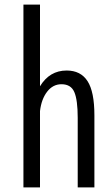

<svg xmlns="http://www.w3.org/2000/svg" viewBox="-20 -820 490 840"><path d="M82.5 0V-800H155V-442.5Q197 -511.5 271.5 -511.5Q333 -511.5 363 -465Q393 -418.5 393 -315.5V0H320V-304.5Q320 -382.5 305.2 -417Q290.5 -451.5 249 -451.5Q211.5 -451.5 186.2 -418.8Q161 -386 155 -334V0Z"/></svg>

Font: League Mono Condensed Light
Style: Regular
Weight: 300
Width: 1
Designer: Tyler Finck
Foundry: The League of Moveable Type / Tyler Finck
Version: Version 2.210